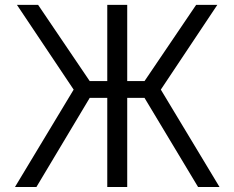

<svg xmlns="http://www.w3.org/2000/svg" viewBox="-20 -750 939 770"><path d="M40 0 275.4 -390.6 47.9 -730.5H132.8L339.8 -424.8H410.2V-730.5H490.2V-424.8H559.6L766.6 -730.5H851.6L625 -390.6L860.4 0H774.4L559.6 -357.4H490.2V0H410.2V-357.4H339.8L126 0Z"/></svg>

Font: GenEi M Gothic v2 Regular
Style: Regular
Weight: 400
Version: Version 2.0